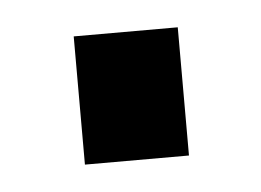

<svg xmlns="http://www.w3.org/2000/svg" viewBox="-27 -441 247 182"><g transform="rotate(-5 97.0 -350.0)"><path d="M147 -411V-289H48V-411Z"/></g></svg>

Font: Pathway Extreme 8pt Thin 12pt Medium
Style: Regular
Weight: 500
Version: Version 1.001;gftools[0.9.26]